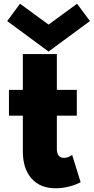

<svg xmlns="http://www.w3.org/2000/svg" viewBox="-20 -994 502 1030"><path d="M278.5 16Q312.5 16 348 7.5Q383.5 -1 412.5 -16.5L367 -163Q345.5 -147 323.5 -147Q285 -147 285 -196V-373.5H392V-512H285V-704H102.5V-512H28V-373.5H102.5V-182.5Q102.5 -89 149 -36.5Q195.5 16 278.5 16ZM240.5 -717.5 462.5 -881 393.5 -974 240.5 -862 87.5 -974 18.5 -881Z"/></svg>

Font: Spartan ExtraBold
Style: Regular
Weight: 800
Designer: Matt Bailey, Mirko Velimirovic
Foundry: Matt Bailey
Version: Version 1.003; ttfautohint (v1.8.3)